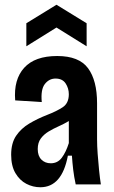

<svg xmlns="http://www.w3.org/2000/svg" viewBox="-20 -777 482 809"><path d="M150 12Q119 12 91 -2.5Q63 -17 45 -47.5Q27 -78 27 -125Q27 -174 48 -205Q69 -236 103.5 -256.5Q138 -277 179 -293Q218 -308 244 -325Q270 -342 270 -380Q270 -405 256.5 -425.5Q243 -446 214 -446Q187 -446 169 -423Q151 -400 156 -347L44 -354Q37 -442 82 -491.5Q127 -541 221 -541Q313 -541 351 -489.5Q389 -438 389 -342V-190Q389 -163 391.5 -128.5Q394 -94 397.5 -59.5Q401 -25 405 0H299Q292 -32 288.5 -61.5Q285 -91 283 -121H266Q241 12 150 12ZM194 -89Q223 -89 240.5 -112.5Q258 -136 270 -174V-267Q250 -255 227.5 -245Q205 -235 185 -223Q165 -211 152 -193.5Q139 -176 139 -149Q139 -120 154.5 -104.5Q170 -89 194 -89ZM91 -582V-679L218 -757L345 -679V-582L218 -661Z"/></svg>

Font: Bricolage Grotesque 10pt Condensed SemiBold
Style: Regular
Weight: 600
Width: 3
Designer: Mathieu Triay
Foundry: Atelier Triay
Version: Version 1.000; ttfautohint (v1.8.4.7-5d5b);gftools[0.9.32]